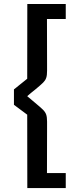

<svg xmlns="http://www.w3.org/2000/svg" viewBox="-20 -752 381 968"><path d="M50.3 -301.3V-223.6L117.2 -173.8L117.7 196.3H311.5V120.6H216.8L217.3 -104V-138.7C217.3 -153.8 215.8 -166 212.9 -174.3C210 -182.6 204.6 -190.9 197.3 -198.2C189.9 -205.6 176.3 -217.8 156.7 -233.9C138.2 -249 125 -260.3 117.2 -267.1C130.4 -278.8 143.6 -289.6 156.7 -299.8C176.3 -315.9 189.9 -328.1 197.3 -335.4C212.4 -350.6 217.3 -364.3 217.3 -395V-429.7L216.8 -656.2H311.5V-731.9H117.7L117.2 -355Z"/></svg>

Font: SG Kara
Style: Regular
Weight: 400
Designer: Damoon Khanjanzadeh
Version: Version 1.000